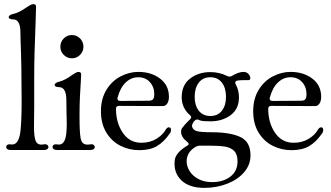

<svg xmlns="http://www.w3.org/2000/svg" viewBox="-20 -729 1609 932"><path d="M10 -15Q10 -22 16 -26Q22 -30 33 -28Q70 -22 79 -89Q85 -143 85 -235Q85 -404 80 -531Q79 -551 79 -575Q79 -602 70.5 -618.5Q62 -635 43 -635Q33 -635 27.5 -638Q22 -641 22 -646Q22 -650 27.5 -654.5Q33 -659 43 -661Q72 -667 110 -694Q113 -696 123.5 -702.5Q134 -709 141 -709Q155 -709 155 -697L153 -627Q146 -461 146 -351V-206L145 -114Q145 -69 152 -48Q159 -27 181 -27Q188 -27 192 -28L198 -29Q206 -29 210.5 -25Q215 -21 215 -15Q215 -9 209.5 -5Q204 -1 194 -1H111H31Q21 -1 15.5 -5Q10 -9 10 -15Z M273 -502Q273 -526 289.5 -542.5Q306 -559 329 -559Q352 -559 368.5 -542.5Q385 -526 385 -502Q385 -479 368.5 -462.5Q352 -446 329 -446Q306 -446 289.5 -462.5Q273 -479 273 -502ZM235 -15Q235 -22 241 -26Q247 -30 258 -28Q288 -22 298 -60Q304 -82 304 -128Q304 -161 303 -179L302 -246Q302 -273 293.5 -289.5Q285 -306 266 -306Q256 -306 250.5 -309Q245 -312 245 -317Q245 -321 250.5 -325.5Q256 -330 266 -332Q297 -340 330 -365Q334 -367 344 -373.5Q354 -380 360 -380Q374 -380 374 -368L372 -328L368 -259Q366 -222 366 -161Q366 -90 371 -60Q374 -43 382 -35Q390 -27 405 -27Q412 -27 417 -28L423 -29Q431 -29 435.5 -25Q440 -21 440 -15Q440 -9 434.5 -5Q429 -1 419 -1H336H256Q246 -1 240.5 -5Q235 -9 235 -15Z M651 -380Q714 -380 757 -347.5Q800 -315 800 -259Q800 -238 791.5 -226Q783 -214 771 -214L558 -215Q543 -215 543 -201Q543 -133 576 -84.5Q609 -36 666 -36Q708 -36 739 -55Q770 -74 784 -99Q791 -111 800 -111Q810 -111 810 -98Q810 -88 804 -81Q776 -40 742 -20Q708 0 656 0Q608 0 565.5 -21Q523 -42 496.5 -85Q470 -128 470 -189Q470 -250 497 -293.5Q524 -337 566 -358.5Q608 -380 651 -380ZM550 -251Q550 -239 564 -239L701 -240Q719 -240 724 -248.5Q729 -257 729 -270Q729 -307 707.5 -330.5Q686 -354 651 -354Q617 -354 590.5 -329Q564 -304 551 -256Q550 -254 550 -251Z M889 -22Q896 -26 896 -30Q896 -34 889 -40Q859 -63 859 -90Q859 -96 860 -99Q861 -105 874.5 -120.5Q888 -136 902 -149Q908 -155 908 -160Q908 -166 902 -170Q862 -205 862 -257Q862 -316 902.5 -347.5Q943 -379 1001 -379Q1045 -379 1083 -360Q1089 -357 1095 -357Q1099 -357 1105 -360Q1138 -380 1162 -380Q1177 -380 1186 -370Q1195 -360 1195 -350Q1195 -340 1186 -340Q1181 -340 1164 -340Q1147 -340 1133 -338Q1122 -336 1122 -327Q1122 -323 1125 -318Q1140 -290 1140 -257Q1140 -200 1099.5 -170Q1059 -140 1001 -140Q984 -140 970 -141Q956 -142 947 -146Q943 -149 937 -149Q932 -149 927 -145Q920 -140 915.5 -130Q911 -120 912 -116Q916 -98 935.5 -92.5Q955 -87 1009 -87Q1097 -87 1146.5 -64Q1196 -41 1196 25Q1196 71 1165 107Q1134 143 1082.5 163Q1031 183 972 183Q899 183 860.5 146.5Q822 110 828 50Q832 12 889 -22ZM1001 -166Q1037 -166 1057 -191.5Q1077 -217 1077 -259Q1077 -302 1057 -328Q1037 -354 1001 -354Q965 -354 945 -328Q925 -302 925 -259Q925 -217 945 -191.5Q965 -166 1001 -166ZM933 -18Q910 -6 898 12.5Q886 31 886 54Q886 79 901 102.5Q916 126 944 140.5Q972 155 1010 155Q1063 155 1098 128.5Q1133 102 1133 54Q1133 20 1116.5 3.5Q1100 -13 1071.5 -17.5Q1043 -22 992 -22H952Q941 -22 933 -18Z M1390 -380Q1453 -380 1496 -347.5Q1539 -315 1539 -259Q1539 -238 1530.5 -226Q1522 -214 1510 -214L1297 -215Q1282 -215 1282 -201Q1282 -133 1315 -84.5Q1348 -36 1405 -36Q1447 -36 1478 -55Q1509 -74 1523 -99Q1530 -111 1539 -111Q1549 -111 1549 -98Q1549 -88 1543 -81Q1515 -40 1481 -20Q1447 0 1395 0Q1347 0 1304.5 -21Q1262 -42 1235.5 -85Q1209 -128 1209 -189Q1209 -250 1236 -293.5Q1263 -337 1305 -358.5Q1347 -380 1390 -380ZM1289 -251Q1289 -239 1303 -239L1440 -240Q1458 -240 1463 -248.5Q1468 -257 1468 -270Q1468 -307 1446.5 -330.5Q1425 -354 1390 -354Q1356 -354 1329.5 -329Q1303 -304 1290 -256Q1289 -254 1289 -251Z"/></svg>

Font: Hina Mincho
Style: Regular
Weight: 400
Designer: satsuyako
Foundry: satsuyako
Version: Version 1.100